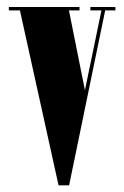

<svg xmlns="http://www.w3.org/2000/svg" viewBox="-20 -544 364 564"><path d="M152 0.5 38.5 -513.5H6V-523.5H213.5V-513.5H182.5L229.5 -279L278 -513.5H245.5V-523.5H319V-513.5H289L183 0.5Z"/></svg>

Font: Imbue 100pt ExtraBold
Style: Regular
Weight: 800
Designer: Tyler Finck
Foundry: Etcetera Type Company
Version: Version 1.102; ttfautohint (v1.8.3)